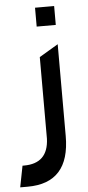

<svg xmlns="http://www.w3.org/2000/svg" viewBox="-56 -620 398 871"><g transform="rotate(-5 143.0 -184.0)"><path d="M26 122H19L0 219H34C162 219 226 148 226 5V-413L140 -362V10C137 85 99 122 26 122ZM138 -501H225V-587H138Z"/></g></svg>

Font: All Genders v4 Light
Style: Regular
Weight: 300
Designer: Rassam Alawdi
Foundry: Rassam Art
Version: Version 3.100;FEAKit 1.0